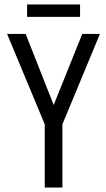

<svg xmlns="http://www.w3.org/2000/svg" viewBox="-20 -839 476 859"><path d="M180.2 0H259.2V-282.8L427 -687.2H348L220.2 -369.4L94.8 -687.2H11.8L180.2 -282.8ZM101.2 -763.6H338.2V-819H101.2Z"/></svg>

Font: Secuela Light
Style: Regular
Weight: 300
Designer: Fernando Haro
Foundry: deFharo
Version: Version 1.708